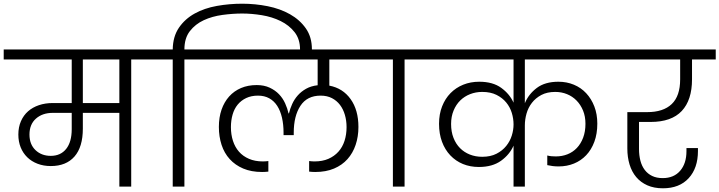

<svg xmlns="http://www.w3.org/2000/svg" viewBox="-49 -1007 3882 1036"><path d="M225 -166Q278 -166 308 -203.5Q338 -241 338 -310V-398H236Q180 -398 145 -367Q110 -336 110 -281Q110 -228 142.5 -197Q175 -166 225 -166ZM595 -686H398V-451H595ZM-29 -740H800V-686H659V0H595V-398H398V-313Q398 -214 353 -162.5Q308 -111 225 -111Q186 -111 153.5 -123.5Q121 -136 98 -158.5Q75 -181 62.5 -212Q50 -243 50 -281Q50 -321 64 -353Q78 -385 102.5 -406.5Q127 -428 161 -439.5Q195 -451 235 -451H338V-686H-29Z M946 0H883V-686H742V-740H883Q884 -810 916.5 -857.5Q949 -905 1001.5 -934Q1054 -963 1121 -975Q1188 -987 1258 -987Q1328 -987 1395.5 -973.5Q1463 -960 1516 -930Q1569 -900 1601.5 -853.5Q1634 -807 1634 -741V-724H1570V-740Q1570 -796 1540.5 -833.5Q1511 -871 1465 -893.5Q1419 -916 1364 -925Q1309 -934 1258 -934Q1207 -934 1151.5 -926.5Q1096 -919 1050.5 -898Q1005 -877 975.5 -839Q946 -801 946 -740H1087V-686H946Z M1652 -79Q1644 -79 1636 -79.5Q1628 -80 1619 -81V-138Q1627 -137 1634.5 -136.5Q1642 -136 1648 -136Q1691 -136 1723 -150Q1755 -164 1777 -188.5Q1799 -213 1810 -247Q1821 -281 1821 -321Q1821 -356 1812 -387Q1803 -418 1785.5 -441Q1768 -464 1742 -477.5Q1716 -491 1681 -491Q1608 -491 1572 -436Q1536 -381 1536 -291V-278H1481V-291Q1481 -335 1472.5 -372Q1464 -409 1447 -435.5Q1430 -462 1404 -476.5Q1378 -491 1343 -491Q1307 -491 1279.5 -478Q1252 -465 1233.5 -442.5Q1215 -420 1206 -388.5Q1197 -357 1197 -321Q1197 -281 1208 -247Q1219 -213 1240.5 -188.5Q1262 -164 1294.5 -150Q1327 -136 1369 -136Q1376 -136 1383.5 -136.5Q1391 -137 1399 -138V-81Q1390 -80 1381.5 -79.5Q1373 -79 1365 -79Q1307 -79 1263.5 -97.5Q1220 -116 1190.5 -148.5Q1161 -181 1146.5 -225.5Q1132 -270 1132 -322Q1132 -374 1146.5 -415.5Q1161 -457 1187.5 -486.5Q1214 -516 1251.5 -532Q1289 -548 1336 -548Q1376 -548 1406 -534Q1436 -520 1456.5 -498.5Q1477 -477 1489.5 -449.5Q1502 -422 1508 -395H1510Q1516 -420 1527.5 -445.5Q1539 -471 1557.5 -492Q1576 -513 1602.5 -528Q1629 -543 1665 -547V-686H1029V-740H1988V-686H1728V-545Q1801 -531 1843 -472Q1885 -413 1885 -322Q1885 -270 1870 -225.5Q1855 -181 1826 -148.5Q1797 -116 1753.5 -97.5Q1710 -79 1652 -79Z M2071 -686H1930V-740H2275V-686H2134V0H2071Z M2722 -221Q2701 -173 2654.5 -139.5Q2608 -106 2535 -106Q2488 -106 2449 -122Q2410 -138 2381 -168.5Q2352 -199 2336 -242Q2320 -285 2320 -339Q2320 -391 2336.5 -433Q2353 -475 2382 -504.5Q2411 -534 2450.5 -550Q2490 -566 2537 -566Q2610 -566 2655.5 -533Q2701 -500 2722 -453V-686H2217V-740H3277V-686H2783V-450Q2803 -499 2847.5 -532.5Q2892 -566 2964 -566Q3009 -566 3047.5 -550Q3086 -534 3114 -504Q3142 -474 3158 -432.5Q3174 -391 3174 -340Q3174 -285 3158 -242Q3142 -199 3114 -169.5Q3086 -140 3048 -124.5Q3010 -109 2965 -109Q2948 -109 2932.5 -111Q2917 -113 2904 -116V-168Q2915 -165 2927 -164Q2939 -163 2950 -163Q2984 -163 3013 -174.5Q3042 -186 3063.5 -208.5Q3085 -231 3097.5 -264Q3110 -297 3110 -339Q3110 -379 3097 -410.5Q3084 -442 3062 -464.5Q3040 -487 3010.5 -499Q2981 -511 2947 -511Q2903 -511 2872 -494.5Q2841 -478 2821 -452Q2801 -426 2792 -394Q2783 -362 2783 -330V0H2722ZM2553 -161Q2598 -161 2630 -177.5Q2662 -194 2682.5 -219.5Q2703 -245 2712.5 -275.5Q2722 -306 2722 -335V-336Q2722 -367 2712.5 -398Q2703 -429 2682.5 -454Q2662 -479 2630 -495Q2598 -511 2553 -511Q2518 -511 2487.5 -499Q2457 -487 2434.5 -465Q2412 -443 2398.5 -410.5Q2385 -378 2385 -338Q2385 -296 2398 -263Q2411 -230 2433.5 -207.5Q2456 -185 2486.5 -173Q2517 -161 2553 -161Z M3219 -740H3813V-686H3685V-579Q3685 -467 3629.5 -408Q3574 -349 3462 -349H3399V-203Q3399 -169 3406.5 -140Q3414 -111 3430 -90Q3446 -69 3470 -57.5Q3494 -46 3527 -46Q3587 -46 3621 -85.5Q3655 -125 3655 -191V-208H3717V-192Q3717 -100 3667 -45.5Q3617 9 3528 9Q3480 9 3444 -7Q3408 -23 3384 -51.5Q3360 -80 3348 -119.5Q3336 -159 3336 -206V-402H3443Q3530 -402 3575.5 -445.5Q3621 -489 3621 -579V-686H3219Z"/></svg>

Font: SVN-Poppins Light
Style: Regular
Weight: 300
Designer: Ninad Kale (Devanagari), Jonny Pinhorn (Latin)
Foundry: Indian Type Foundry
Version: Version 3.002 2017; ttfautohint (v1.8.3)